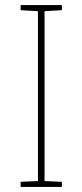

<svg xmlns="http://www.w3.org/2000/svg" viewBox="-20 -734 323 754"><path d="M223 0V-20L155 -23V-690L223 -694V-714H61V-694L129 -690V-23L61 -20V0Z"/></svg>

Font: Noto Sans Lao UI Thin
Style: Regular
Weight: 100
Designer: Monotype Design Team
Foundry: Monotype Imaging Inc.
Version: Version 2.000